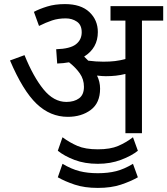

<svg xmlns="http://www.w3.org/2000/svg" viewBox="-20 -652 819 940"><path d="M470 -218Q470 -148 424.5 -114Q379 -80 312 -80Q226 -80 159 -144Q92 -208 29 -356L100 -382Q143 -276 193 -214.5Q243 -153 305 -153Q343 -153 367 -170.5Q391 -188 391 -227Q391 -264 370.5 -293Q350 -322 318 -347Q291 -342 260 -341L255 -411Q323 -413 351.5 -435Q380 -457 380 -494Q380 -530 356.5 -546Q333 -562 302 -562Q265 -562 235 -552Q205 -542 171 -525L146 -594Q172 -608 210.5 -620Q249 -632 298 -632Q376 -632 417.5 -593Q459 -554 459 -495Q459 -417 392 -375Q403 -365 412 -355Q450 -350 486 -350Q518 -350 543 -353Q568 -356 594 -363V-551H521V-622H779V-551H675V0H594V-290Q570 -284 547 -281.5Q524 -279 498 -279Q481 -279 455 -282Q470 -252 470 -218ZM459 150Q395 150 345 131Q295 112 263 86L286 20Q321 46 359.5 62.5Q398 79 459 79Q520 79 558.5 62.5Q597 46 631 20L655 86Q624 111 572.5 130.5Q521 150 459 150ZM459 268Q394 268 346 252Q298 236 263 216L286 150Q330 176 369.5 186Q409 196 459 196Q509 196 548.5 186Q588 176 631 150L655 216Q620 236 572 252Q524 268 459 268Z"/></svg>

Font: Noto Sans Living
Style: Regular
Weight: 400
Designer: Monotype Design Team
Foundry: Monotype Imaging Inc.
Version: Version 2.013; ttfautohint (v1.8.4.7-5d5b)